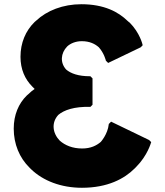

<svg xmlns="http://www.w3.org/2000/svg" viewBox="-20 -867 780 909"><path d="M256 -323C283 -346 332 -363 406 -361H408L418 -371V-496L408 -506H406C351 -506 315 -519 293 -538C264 -570 267 -615 298 -647C314 -662 339 -672 367 -672C405 -672 430 -659 448 -643C473 -615 481 -581 481 -581V-580L492 -569L646 -643L655 -652V-655C655 -655 643 -711 593 -761H592L584 -768C541 -810 474 -847 365 -847C278 -847 202 -817 151 -769L144 -763C101 -721 77 -664 77 -598C77 -539 98 -492 133 -457L144 -446C135 -440 123 -430 114 -421L107 -415C68 -377 45 -323 45 -258C45 -185 72 -120 120 -73L127 -66C184 -11 269 22 368 22C490 22 569 -21 617 -69L624 -76C679 -131 695 -192 695 -192L696 -194L686 -204L506 -291L495 -280V-279C490 -231 457 -195 457 -195C437 -178 410 -164 369 -164C323 -164 288 -179 263 -201C229 -236 222 -286 256 -323Z"/></svg>

Font: Hussar Woodtype
Style: Ultra
Weight: 900
Foundry: Cannot Into Space Fonts
Version: Version 1.07